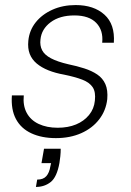

<svg xmlns="http://www.w3.org/2000/svg" viewBox="-20 -534 516 759"><path d="M201 12Q145 12 104 -7Q63 -26 43 -63.5Q23 -101 27 -157H74Q70 -117 85.5 -88Q101 -59 133 -44Q165 -29 208 -29Q249 -29 280.5 -42Q312 -55 332 -79.5Q352 -104 355 -136Q359 -170 346.5 -189Q334 -208 305.5 -219Q277 -230 233 -239Q199 -245 171.5 -256Q144 -267 125 -283Q106 -299 97.5 -321Q89 -343 92 -373Q96 -414 121 -445.5Q146 -477 187 -495.5Q228 -514 279 -514Q351 -514 393 -476Q435 -438 430 -365H384Q389 -414 360.5 -443.5Q332 -473 274 -473Q216 -473 180 -446Q144 -419 140 -378Q137 -354 146.5 -335.5Q156 -317 181.5 -303.5Q207 -290 250 -280Q284 -273 313.5 -263.5Q343 -254 364.5 -239.5Q386 -225 396.5 -201.5Q407 -178 404 -142Q399 -97 372 -62Q345 -27 301 -7.5Q257 12 201 12ZM122 205 127 176Q151 176 163 162.5Q175 149 179 124L182 111H144L154 54H220Q220 69 218.5 83.5Q217 98 215 110Q205 166 180.5 185.5Q156 205 122 205Z"/></svg>

Font: DM Sans 16pt ExtraLight
Style: Italic
Weight: 250
Italic angle: -10°
Version: Version 4.004;gftools[0.9.30]